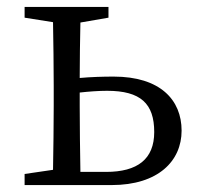

<svg xmlns="http://www.w3.org/2000/svg" viewBox="-20 -534 579 554"><path d="M212 -38C211 -94 210 -174 210 -228V-267C237 -270 265 -272 289 -272C386 -272 425 -235 425 -153C425 -75 377 -38 286 -38ZM293 -483V-514H51V-483L133 -470C134 -415 135 -339 135 -286V-228C135 -176 134 -100 133 -44L51 -32V0H302C437 0 504 -70 504 -157C504 -246 442 -313 308 -313C278 -313 243 -312 210 -309C210 -359 211 -422 212 -469Z"/></svg>

Font: Source Han Serif AKR9
Style: Regular
Weight: 400
Designer: Ryoko NISHIZUKA 西塚涼子 (kana & ideographs); Frank Grießhammer (Latin, Greek & Cyrillic); Sandoll Communications 산돌커뮤니케이션, 
Foundry: Adobe Systems Incorporated
Version: Version 1.005;hotconv 1.0.107;makeotfexe 2.5.65593